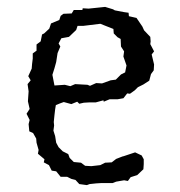

<svg xmlns="http://www.w3.org/2000/svg" viewBox="-20 -527 521 557"><path d="M259 5 240 7 232 10 210 7 199 -5 187 -8 175 -14H156L143 -30L130 -32L122 -48L107 -56L109 -65L90 -81L92 -92L86 -113L85 -125L76 -141L65 -146L63 -167L66 -179L57 -197L66 -211L61 -233L63 -262L60 -283L69 -294L62 -306L72 -328L73 -341L75 -357V-372L86 -380V-398L98 -407L102 -427L108 -430L123 -444L128 -459L152 -469L156 -481L164 -487L188 -488L194 -498H219L220 -503L237 -502L266 -505L285 -507L308 -500L313 -497L339 -492L353 -490L354 -480L376 -475L393 -450L398 -439L416 -420L417 -407L416 -399L427 -378L420 -369L427 -340L426 -323L418 -312L413 -293L396 -282L380 -274L371 -265L357 -255L349 -256L338 -242L321 -239H298L281 -232L280 -236L258 -230H240L223 -229L210 -226L204 -232L187 -225L165 -231L154 -227L142 -222L140 -210L138 -193L136 -173L137 -163L135 -148L140 -132L143 -113L150 -100L162 -88L178 -80L182 -69L194 -57L215 -55L227 -46L245 -45L271 -48L285 -55L304 -56L317 -66L335 -73L339 -74L372 -85L391 -76L397 -65V-51L396 -36L378 -19L359 -13L351 -2L340 -4L317 0L307 4H275ZM138 -279 168 -281 184 -277 198 -283 234 -281 241 -278 259 -286 276 -285 301 -294 316 -296 331 -311 343 -317 347 -337 338 -363 340 -378 331 -392 330 -414 321 -419 310 -430 309 -443 271 -458 222 -452H205L201 -440L180 -420L158 -416L150 -401L155 -392L147 -373L143 -347L138 -329L132 -310Z"/></svg>

Font: Winky Rough Light
Style: Regular
Weight: 300
Designer: Simon Atzbach
Foundry: typofactur
Version: Version 1.206; ttfautohint (v1.8.4.7-5d5b)